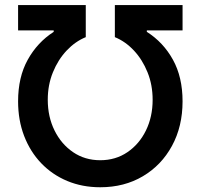

<svg xmlns="http://www.w3.org/2000/svg" viewBox="-20 -748 812 777"><path d="M53.2 -337.9Q53.2 -436 92.3 -506.3Q131.3 -576.7 197.3 -619.1V-625H53.2V-727.5H327.1V-597.7Q284.2 -580.1 249.5 -543.2Q214.8 -506.3 194.1 -455.3Q173.3 -404.3 173.3 -344.2Q173.3 -275.4 200.7 -220Q228 -164.6 275.9 -132.1Q323.7 -99.6 385.7 -99.6Q447.8 -99.6 495.6 -132.1Q543.5 -164.6 570.6 -220Q597.7 -275.4 597.7 -344.2Q597.7 -404.3 577.1 -455.3Q556.6 -506.3 522.2 -543.2Q487.8 -580.1 444.8 -597.7V-727.5H718.8V-625H574.2V-619.1Q640.6 -577.1 679.7 -506.6Q718.8 -436 718.8 -337.9Q718.8 -236.3 676 -157.7Q633.3 -79.1 558.1 -34.7Q482.9 9.8 385.7 9.8Q313 9.8 252.2 -15.6Q191.4 -41 146.7 -87.6Q102.1 -134.3 77.6 -198Q53.2 -261.7 53.2 -337.9Z"/></svg>

Font: Inter Cardless
Style: Medium
Weight: 500
Designer: Rasmus Andersson
Foundry: rsms
Version: Version 4.001;git-9221beed3